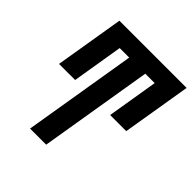

<svg xmlns="http://www.w3.org/2000/svg" viewBox="-198 -873 1012 1012"><g transform="rotate(45 308.0 -367.5)"><path d="M184 0 289 -634H218L171 -349H51L115 -735H616L552 -349H432L479 -634H409L304 0Z"/></g></svg>

Font: Iosevka Curly Extended Oblique
Style: Bold
Weight: 700
Width: 7
Italic angle: -9°
Monospace: yes
Designer: Belleve Invis
Foundry: Belleve Invis
Version: Version 11.1.0; ttfautohint (v1.8.3)